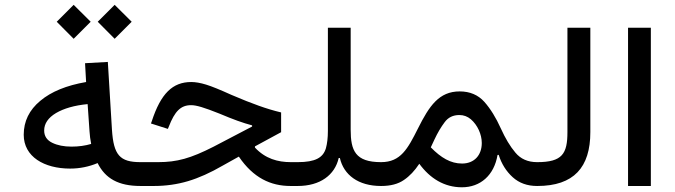

<svg xmlns="http://www.w3.org/2000/svg" viewBox="-20 -773 2806 798"><path d="M286.1 -611.8 356.9 -682.6 286.1 -752.9 215.8 -682.6ZM456.5 -611.8 527.3 -682.6 456.5 -752.9 386.2 -682.6ZM337.9 -432.1C256.3 -418 192.9 -392.1 147.5 -354C101.6 -315.9 78.6 -269 78.6 -212.9C78.6 -121.6 163.6 -72.3 271.5 -72.3C311.5 -72.3 349.6 -80.1 385.7 -95.2C417.5 -31.2 472.2 0 564 0H564.5V-99.1H564C478 -99.1 452.1 -128.4 445.3 -233.9L428.2 -515.6L333.5 -510.3ZM352.1 -226.6C353.5 -208.5 355 -193.8 358.9 -174.8C334.5 -167.5 307.1 -163.6 277.3 -163.6C245.6 -163.6 218.8 -168.9 196.8 -179.7C174.8 -190.4 163.6 -207.5 163.6 -230.5C163.6 -259.3 180.2 -283.7 212.9 -303.2C245.6 -322.3 289.1 -335 344.2 -340.3Z M774.9 -432.1C697.3 -432.1 648.4 -384.3 610.8 -269L607.4 -259.8L677.7 -237.3L681.6 -246.6C706.5 -311 731.4 -335.9 774.4 -335.9C796.4 -335.9 828.1 -326.2 892.1 -300.8C948.7 -276.9 990.2 -261.7 1027.8 -252V-247.1L867.2 -163.1C772 -114.7 715.8 -99.1 637.2 -99.1H564.5C553.2 -99.1 548.3 -85 548.3 -49.8C548.3 -14.2 553.2 0 564.5 0H619.6C669.4 0 716.8 -6.8 761.2 -20C805.7 -33.2 854 -54.7 906.2 -85L972.7 -122.1C1032.7 -33.7 1105 0 1187.5 0H1217.3V-99.1H1189C1134.3 -99.1 1083 -113.3 1039.6 -159.7V-164.6L1148.4 -223.6V-305.7C1117.7 -313 1086.9 -322.3 1055.7 -333.5C1023.9 -344.7 985.8 -359.9 941.4 -378.9C895 -399.9 860.4 -414.1 836.4 -421.4C812.5 -428.7 792 -432.1 774.9 -432.1Z M1392.6 -116.2C1408.7 -45.9 1469.2 0 1563.5 0H1564V-99.1H1563.5C1456.5 -99.1 1437.5 -147.5 1437.5 -233.9V-657.7H1342.8V-229C1342.8 -200.2 1339.8 -175.8 1334.5 -156.7C1322.8 -117.7 1291 -99.1 1217.3 -99.1C1207 -99.1 1201.2 -86.9 1201.2 -49.8C1201.2 -12.2 1207 0 1217.3 0C1310.5 0 1371.6 -45.4 1387.7 -116.2Z M1564 -99.1C1553.2 -99.1 1547.9 -82.5 1547.9 -49.8C1547.9 -16.6 1553.2 0 1564 0C1603.5 0 1634.8 -8.3 1658.7 -24.9C1682.6 -41 1703.6 -63.5 1722.7 -92.3C1767.1 -31.7 1826.2 5.4 1899.9 5.4C1976.6 5.4 2033.7 -44.4 2047.9 -128.9L2052.7 -129.4C2064.5 -91.8 2084 -61 2110.8 -36.6C2137.7 -12.2 2171.4 0 2212.4 0H2212.9V-99.1H2212.4C2173.8 -99.1 2144 -112.3 2122.1 -138.7C2100.1 -164.6 2080.1 -198.2 2061.5 -239.3C2041.5 -283.7 2019 -320.3 1993.2 -349.6C1967.3 -378.4 1933.1 -393.1 1890.6 -393.1C1804.7 -393.1 1764.2 -333 1717.3 -239.3C1674.8 -154.8 1645.5 -99.1 1564 -99.1ZM1785.6 -192.9C1798.8 -221.2 1813 -245.1 1828.1 -265.1C1842.8 -285.2 1863.3 -294.9 1889.2 -294.9C1907.2 -294.9 1922.9 -289.1 1937 -277.3C1964.8 -253.4 1982.4 -214.4 1982.4 -178.7C1982.4 -127.4 1950.7 -93.3 1900.4 -93.3C1853 -93.3 1813 -117.2 1770.5 -160.6Z M2212.9 -99.1C2202.6 -99.1 2196.3 -86.9 2196.3 -49.8C2196.3 -12.2 2202.6 0 2212.9 0C2365.2 0 2433.6 -77.6 2433.6 -224.1V-657.7H2338.4V-224.1C2338.4 -133.8 2316.9 -99.1 2212.9 -99.1Z M2685.1 -657.7H2590.3V0H2685.1Z"/></svg>

Font: Estedad Medium
Style: Regular
Weight: 500
Designer: Amin Abedi
Version: Version 7.3